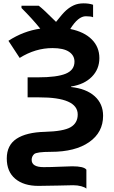

<svg xmlns="http://www.w3.org/2000/svg" viewBox="-20 -887 672 1134"><path d="M529.8 -858.9V-785.2Q517.1 -791 486.8 -791Q441.4 -791 395 -715.8Q477.1 -699.2 522 -654.3Q566.9 -609.4 566.9 -543.9Q566.9 -478.5 522.2 -433.3Q477.5 -388.2 399.9 -376V-373Q489.7 -363.3 539.3 -318.6Q588.9 -273.9 588.9 -203.1Q588.9 -105 506.6 -47.6Q424.3 9.8 279.8 9.8Q195.8 9.8 181.4 23.4Q167 37.1 167 57.1Q167 100.1 237.8 100.1Q281.2 100.1 332 97.7L407.2 95.2Q475.6 95.2 490.2 115.2V227.1Q482.4 219.2 460.4 213.1Q438.5 207 412.1 207L323.7 209L207 210.9Q120.1 210.9 70.1 168.9Q20 127 20 48.8Q20 -29.3 77.6 -67.4Q135.3 -105.5 245.1 -108.4Q355 -111.3 397 -135.7Q439 -160.2 439 -210.9Q439 -312.5 210 -312H143.1V-430.2H203.1Q316.4 -430.2 368.2 -451.7Q419.9 -473.1 419.9 -522.9Q419.9 -559.6 387.5 -581.3Q355 -603 290 -603Q189 -603 96.2 -544.9L29.8 -646Q118.2 -703.6 217.8 -717.8Q170.9 -775.9 106.9 -839.8V-853H209Q235.4 -833.5 311 -757.8Q349.1 -806.6 370.4 -825.7Q391.6 -844.7 416.3 -856Q440.9 -867.2 473.6 -867.2Q506.3 -867.2 529.8 -858.9Z"/></svg>

Font: OpenSans-Bold
Style: Bold
Weight: 700
Foundry: Ascender Corporation
Version: Version 1.10